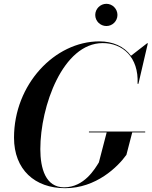

<svg xmlns="http://www.w3.org/2000/svg" viewBox="-20 -977 796 1007"><path d="M479.5 -898.5C479.5 -866.5 506 -840.5 538 -840.5C570 -840.5 596 -866.5 596 -898.5C596 -930.5 570 -957 538 -957C506 -957 479.5 -930.5 479.5 -898.5ZM446.5 -287V-282.5H539.5L498.5 -125C478.5 -93 422.5 5.5 316 5.5C219.5 5.5 191.5 -93 191.5 -195C191.5 -419.5 309.5 -751 519 -751C621.5 -751 708.5 -678.5 701.5 -537.5H706L755.5 -750H751.5L667 -684.5C631 -734 571.5 -760 501.5 -760C266 -760 53.5 -533 53.5 -255C53.5 -87 163 10 321.5 10C484.5 10 598 -102 643 -165L673.5 -282.5H741.5V-287Z"/></svg>

Font: Bodoni* 36pt Medium
Style: Italic
Weight: 500
Italic angle: -13°
Version: Version 2.3